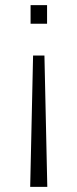

<svg xmlns="http://www.w3.org/2000/svg" viewBox="-20 -541 303 751"><path d="M99.6 -521H164.1V-448.2H99.6ZM109.4 -323.7H153.8L165 189.9H98.1Z"/></svg>

Font: Ufes Sans Light
Style: Regular
Weight: 200
Designer: Ricardo Esteves & Thais Bronze
Foundry: ProDesignUfes - Ricardo Esteves, Thais Bronze (This is a derivative work, based on Roboto family, by Christian Robertson
Version: Version 2.0